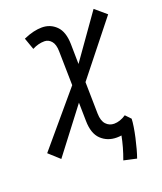

<svg xmlns="http://www.w3.org/2000/svg" viewBox="-155 -803 897 1060"><g transform="rotate(-20 293.5 -273.0)"><path d="M465.3 157.2 390.1 140.6Q402.8 106.4 412.4 72.3Q421.9 38.1 427.7 7.8Q414.1 9.8 399.9 9.8Q345.7 9.8 308.8 -25.1Q272 -60.1 271 -134.8L269 -242.7L71.3 16.1L8.8 -40.5L267.1 -346.2L263.2 -546.4Q262.7 -587.4 245.8 -606.9Q229 -626.5 205.1 -626.5Q169.4 -626.5 133.8 -607.9L109.4 -676.8Q141.6 -690.9 168.2 -697Q194.8 -703.1 217.8 -703.1Q267.6 -703.1 302 -668.9Q336.4 -634.8 337.9 -562L339.8 -444.3L522 -701.7L587.4 -646L341.8 -336.9L345.2 -150.4Q346.2 -107.9 365.2 -87.4Q384.3 -66.9 412.6 -66.9Q447.3 -66.9 482.9 -90.8L512.2 -60.1Q511.7 -42 507.3 -13.7Q502.9 14.6 495.8 46.4Q488.8 78.1 480.7 107.4Q472.7 136.7 465.3 157.2Z"/></g></svg>

Font: Cascadia Code NF SemiLight
Style: Italic
Weight: 350
Italic angle: -10°
Monospace: yes
Designer: Aaron Bell
Foundry: Saja Typeworks
Version: Version 2404.023; ttfautohint (v1.8.4)